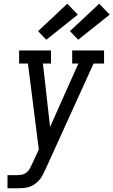

<svg xmlns="http://www.w3.org/2000/svg" viewBox="-20 -1004 605 1024"><path d="M20 0V-70H73Q86 -70 99 -73Q112 -76 122.5 -85Q133 -94 139.5 -106Q146 -118 152 -131L187 -207L129 -665H82V-735H252V-665H209L247 -327L398 -665H365V-735H535V-665H479L223 -102Q221 -99 220 -96Q219 -93 217 -91V-90Q211 -76 203 -62.5Q195 -49 184 -38Q173 -27 160 -18.5Q147 -10 132 -6Q117 -2 102.5 -1Q88 0 73 0ZM397 -792 353 -838 509 -984 565 -926ZM227 -792 183 -838 339 -984 395 -926Z"/></svg>

Font: Iosevka Slab
Style: Italic
Weight: 400
Italic angle: -9°
Monospace: yes
Designer: Belleve Invis
Foundry: Belleve Invis
Version: Version 11.1.0; ttfautohint (v1.8.3)